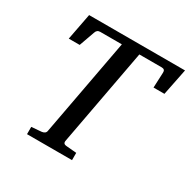

<svg xmlns="http://www.w3.org/2000/svg" viewBox="-152 -816 952 960"><g transform="rotate(30 324.5 -335.5)"><path d="M618.2 -518.1H555.2L559.1 -606Q560.5 -626 540 -626H411.1L307.1 -65.9Q305.7 -58.6 309.6 -53.2Q313.5 -47.9 327.1 -46.9L383.8 -42V0H124V-42L182.1 -46.9Q190.9 -47.9 197.8 -52.5Q204.6 -57.1 206.1 -65.9L310.1 -626H185.1Q166 -626 160.2 -606L128.9 -518.1H65.9L95.2 -670.9H648.9Z"/></g></svg>

Font: Charis SIL CyrE
Style: Italic
Weight: 400
Italic angle: -11°
Foundry: SIL International
Version: Version 5.000